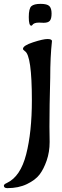

<svg xmlns="http://www.w3.org/2000/svg" viewBox="-90 -653 319 994"><path d="M136 -535 112 -536Q85 -536 77 -523Q75 -520 72 -520Q59 -520 59 -564.5Q59 -609 72.5 -621Q86 -633 120 -633Q154 -633 165.5 -621.5Q177 -610 177 -583Q177 -556 168 -545.5Q159 -535 136 -535ZM179 -440Q170 -359 170 -250Q166 -103 166 3L167 82Q167 134 151.5 178.5Q136 223 114.5 251Q93 279 49.5 300Q6 321 -52 321Q-70 321 -70 308Q-70 301 -54 294Q16 261 45.5 146Q75 31 75 -134Q75 -366 39 -388Q29 -395 29 -400Q29 -417 81 -434Q133 -451 156 -451Q179 -451 179 -440Z"/></svg>

Font: Aladin
Style: Regular
Weight: 400
Designer: Angel Koziupa and Alejandro Paul
Foundry: Angel Koziupa and Alejandro Paul
Version: Version 1.000